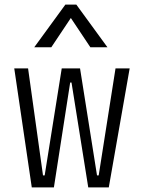

<svg xmlns="http://www.w3.org/2000/svg" viewBox="-20 -815 626 835"><path d="M363.8 0H453.1L543.9 -517.6H482.4L409.2 -52.2H401.9L328.1 -517.6H248.5L174.3 -52.2H167L102.1 -517.6H42L118.2 0H214.4L285.2 -456.1H291ZM128.9 -609.4H203.1L288.1 -736.8L373 -609.4H447.3L312 -794.9H264.2Z"/></svg>

Font: Cascadia Code Light
Style: Regular
Weight: 300
Monospace: yes
Designer: Aaron Bell
Foundry: Saja Typeworks
Version: Version 2404.023